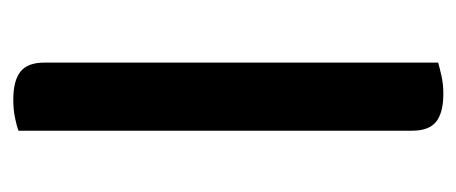

<svg xmlns="http://www.w3.org/2000/svg" viewBox="-224 -474 703 296"><g transform="rotate(90 128.0 -325.5)"><path d="M133 6Q104 6 90 -5Q76 -16 76 -42V-649Q83 -651 96 -654Q109 -657 124 -657Q153 -657 167 -646Q181 -635 181 -609V-2Q173 1 160.5 3.5Q148 6 133 6Z"/></g></svg>

Font: Baloo Bhai 2 Medium
Style: Regular
Weight: 500
Designer: Supriya Tembe, Noopur Datye and Ek Type
Foundry: Ek Type
Version: Version 1.640;PS 1.000;hotconv 16.6.51;makeotf.lib2.5.65220;